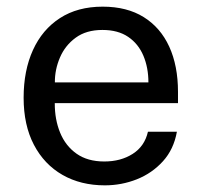

<svg xmlns="http://www.w3.org/2000/svg" viewBox="-20 -547 607 577"><path d="M144.6 -237Q144.4 -187.9 160.7 -148.2Q176.9 -108.6 210.1 -85.1Q243.2 -61.7 293.4 -61.7Q342.9 -61.7 378.7 -84.5Q414.6 -107.3 424.6 -151.1H511.6Q502.3 -98.5 469.8 -62.5Q437.2 -26.5 391.3 -8.2Q345.4 10 295.1 10Q222.8 10 167.8 -21.4Q112.8 -52.9 81.9 -111.9Q51 -170.9 51 -253.3Q51 -334.9 79 -396.5Q107 -458.2 160.2 -492.6Q213.3 -527 288.5 -527Q361.5 -527 411.9 -495.6Q462.3 -464.2 488.6 -406.8Q514.9 -349.3 514.9 -270.8V-237ZM144.9 -299.4H426Q426 -343.8 410.9 -379.6Q395.8 -415.4 365.2 -436.2Q334.6 -457 287.8 -457Q239.2 -457 207.5 -433.7Q175.7 -410.5 160.2 -374.2Q144.6 -337.9 144.9 -299.4Z"/></svg>

Font: Public Sans Thin
Style: Regular
Weight: 100
Designer: The Public Sans project authors (U.S. Web Design System). Libre Franklin designed by Pablo Impallari and Rodrigo Fuenzal
Version: Version 1.008